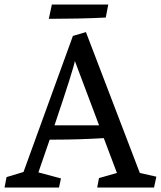

<svg xmlns="http://www.w3.org/2000/svg" viewBox="-34 -836 717 856"><path d="M663.1 -48.3 652.8 0H399.4L407.2 -42L487.3 -64.9L428.7 -220.2Q316.4 -213.4 208 -213.4H187.5L137.2 -67.4L237.8 -40.5L229 0H-13.7L-4.9 -46.4L70.8 -69.3L291 -675.8L349.1 -692.9L589.4 -64.9ZM407.7 -277.3 299.8 -564Q294.4 -530.8 209 -277.3ZM197.3 -815.9H448.7L437.5 -757.8Q386.2 -754.9 312.5 -753.4Q238.8 -752 183.6 -752Z"/></svg>

Font: Vesper Libre
Style: Regular
Weight: 400
Designer: Robert Keller & Kimya Gandhi
Foundry: Mota Italic
Version: Version 1.058